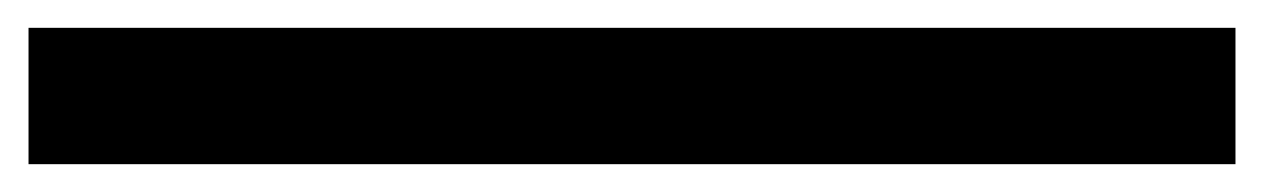

<svg xmlns="http://www.w3.org/2000/svg" viewBox="-24 30 908 138"><path d="M-3.5 148V50H864V148Z"/></svg>

Font: Trispace SemiExpanded Medium
Style: Regular
Weight: 500
Width: 6
Designer: Tyler Finck
Foundry: Etcetera Type Company
Version: Version 1.210; ttfautohint (v1.8.3)